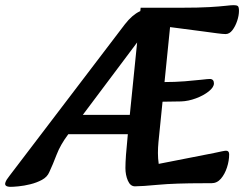

<svg xmlns="http://www.w3.org/2000/svg" viewBox="-45 -710 946 744"><path d="M-3 14Q-30 14 -24 -3Q-21 -13 -8 -29L439 -616Q467 -652 496.5 -666Q526 -680 580 -680L516 -585L219 -189Q189 -149 174.5 -111Q160 -73 146 -43Q138 -24 117.5 -13Q97 -2 72.5 4Q48 10 27 12Q6 14 -3 14ZM210 -190V-265H562V-190ZM478 12Q460 12 450.5 -10Q441 -32 441 -59Q441 -98 450 -186L500 -680H654Q725 -680 766.5 -682.5Q808 -685 829.5 -687.5Q851 -690 861 -690Q872 -690 876.5 -686.5Q881 -683 881 -668Q881 -650 874 -629Q867 -608 855.5 -593Q844 -578 829 -578Q819 -578 796 -581Q773 -584 744 -588L614 -605L569 -159Q567 -138 567 -117Q567 -96 570 -75L784 -117Q802 -121 814.5 -123.5Q827 -126 831 -126Q843 -126 843 -112Q843 -87 834.5 -61Q826 -35 811 -17.5Q796 0 774 0H744Q632 0 568 6Q504 12 478 12ZM529 -315 542 -392H590Q633 -392 671 -395Q709 -398 735 -401Q761 -404 768 -404Q776 -404 780 -399.5Q784 -395 784 -387Q784 -372 764 -356Q744 -340 714.5 -329Q685 -318 657 -317Z"/></svg>

Font: Alkatra
Style: Regular
Weight: 400
Designer: Suman Bhandary
Version: Version 1.100;gftools[0.9.22]